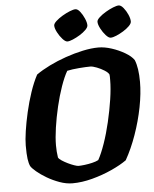

<svg xmlns="http://www.w3.org/2000/svg" viewBox="-61 -988 834 1039"><g transform="rotate(-5 356.0 -468.5)"><path d="M291 0Q257 0 221 -13Q185 -26 153.5 -44.5Q122 -63 99.5 -82Q77 -101 70 -113Q63 -128 59.5 -153Q56 -178 56 -226Q56 -256 63 -303.5Q70 -351 82.5 -405.5Q95 -460 112.5 -512Q130 -564 151 -603Q182 -625 224.5 -646Q267 -667 314.5 -683.5Q362 -700 408.5 -710Q455 -720 494 -720Q527 -720 565.5 -707.5Q604 -695 637 -675.5Q670 -656 684 -635Q702 -592 702 -515Q702 -453 687.5 -378.5Q673 -304 647 -230.5Q621 -157 588 -99Q556 -76 505.5 -53Q455 -30 398.5 -15Q342 0 291 0ZM331 -91Q343 -91 364 -93.5Q385 -96 406 -101Q427 -106 440 -113Q458 -145 476.5 -198Q495 -251 509.5 -313Q524 -375 533 -434.5Q542 -494 542 -538Q542 -549 542 -556.5Q542 -564 541 -569Q536 -580 517 -592Q498 -604 476 -612.5Q454 -621 441 -621Q418 -621 380 -618Q342 -615 315 -609Q297 -578 279.5 -528Q262 -478 248.5 -420.5Q235 -363 227 -308Q219 -253 219 -212Q219 -178 224 -146Q228 -138 242.5 -128.5Q257 -119 274.5 -110.5Q292 -102 308 -96.5Q324 -91 331 -91ZM565 -767Q554 -767 539 -783.5Q524 -800 512.5 -822Q501 -844 501 -859Q501 -869 515.5 -882.5Q530 -896 551 -908.5Q572 -921 592 -929Q612 -937 623 -937Q635 -937 648.5 -920.5Q662 -904 671.5 -882.5Q681 -861 681 -845Q681 -834 667.5 -820.5Q654 -807 634.5 -795Q615 -783 596 -775Q577 -767 565 -767ZM330 -767Q319 -767 304 -783.5Q289 -800 277.5 -822Q266 -844 266 -859Q266 -869 280.5 -882.5Q295 -896 316 -908.5Q337 -921 357 -929Q377 -937 388 -937Q400 -937 413 -920.5Q426 -904 435.5 -882Q445 -860 445 -845Q445 -834 431.5 -820.5Q418 -807 398.5 -795Q379 -783 360 -775Q341 -767 330 -767Z"/></g></svg>

Font: Texturina Black
Style: Italic
Weight: 900
Italic angle: -11°
Designer: Guillermo Torres Carreño
Foundry: Omnibus-Type
Version: Version 1.002; ttfautohint (v1.8.3)